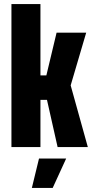

<svg xmlns="http://www.w3.org/2000/svg" viewBox="-20 -720 466 940"><path d="M36 0V-700H178V-351H207L257 -560H402L326 -302L410 0H262L210 -231H178V0ZM136 200 171 56H304L238 200Z"/></svg>

Font: Tektur Condensed SemiBold
Style: Regular
Weight: 600
Width: 3
Designer: Adam Jagosz
Foundry: Adam Jagosz
Version: Version 1.005;gftools[0.9.30]